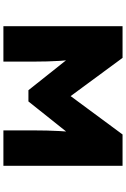

<svg xmlns="http://www.w3.org/2000/svg" viewBox="174 -914 740 1128"><g transform="rotate(90 544.0 -350.0)"><path d="M134 0V-700H320L616 -298H473L770 -700H954V0H746V-173Q746 -259 750 -331.5Q754 -404 766 -478L788 -413L576 -147H510L297 -415L322 -478Q333 -406 337.5 -333.5Q342 -261 342 -173V0Z"/></g></svg>

Font: Lexend Mega Black
Style: Regular
Weight: 900
Version: Version 1.007